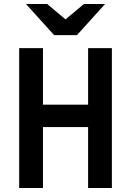

<svg xmlns="http://www.w3.org/2000/svg" viewBox="-20 -941 656 961"><path d="M76 0V-700H195V-417H421V-700H540V0H421V-305H195V0ZM251 -765 110 -921H216L308 -844L400 -921H506L365 -765Z"/></svg>

Font: Overpass Mono
Style: Bold
Weight: 700
Monospace: yes
Designer: Delve Withrington, Dave Bailey
Foundry: Delve Fonts LLC
Version: Version 4.000